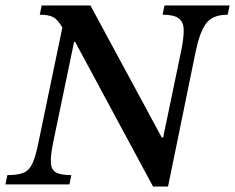

<svg xmlns="http://www.w3.org/2000/svg" viewBox="-44 -677 863 705"><path d="M573 8H518L232 -523H228L151 -153Q141 -103 143 -77.5Q145 -52 163 -43Q181 -34 218 -34L211 0H-24L-17 -34Q22 -34 43 -43Q64 -52 75.5 -77.5Q87 -103 97 -153L185 -576Q168 -605 151.5 -614Q135 -623 102 -623L109 -657H288L550 -172H555L622 -494Q631 -539 630.5 -567.5Q630 -596 612.5 -609.5Q595 -623 553 -623L560 -657H799L792 -623Q736 -623 712.5 -590.5Q689 -558 675 -490Z"/></svg>

Font: STIX Two Text Medium
Style: Italic
Weight: 500
Italic angle: -12°
Designer: Ross Mills, John Hudson & Paul Hanslow, Tiro Typeworks Ltd; with prior portions MicroPress Inc. and Coen Hoffman, Elsevi
Foundry: Tiro Typeworks Ltd
Version: Version 2.13 b171